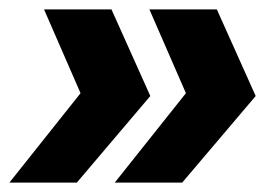

<svg xmlns="http://www.w3.org/2000/svg" viewBox="-26 -472 566 410"><path d="M138 -82H-6L146 -273L68 -452H212L295 -267ZM363 -82H219L371 -273L293 -452H437L520 -267Z"/></svg>

Font: Argentum Sans
Style: Bold Italic
Weight: 700
Italic angle: -11°
Designer: Julieta Ulanovsky (font), Cristiano Sobral (main changes and remaster)
Foundry: Julieta Ulanovsky (font), Cristiano Sobral (main changes and remaster)
Version: Version 2.007;June 15, 2022;FontCreator 14.0.0.2814 64-bit; 